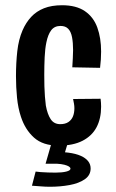

<svg xmlns="http://www.w3.org/2000/svg" viewBox="-20 -545 442 733"><path d="M204 11Q144 11 110 -19.5Q76 -50 60 -99Q49 -132 45 -172Q41 -212 41 -254Q41 -305 46 -349.5Q51 -394 66 -429Q79 -459 99 -480.5Q119 -502 148 -513.5Q177 -525 217 -525Q271 -525 304 -502.5Q337 -480 351.5 -440Q366 -400 366 -348Q366 -333 365 -317.5Q364 -302 362 -286L256 -288Q257 -306 258 -323Q259 -340 259 -354Q259 -382 255 -403Q251 -424 240.5 -435Q230 -446 211 -446Q188 -446 175.5 -429.5Q163 -413 157 -383Q152 -359 150.5 -326.5Q149 -294 149 -259Q149 -236 149.5 -215.5Q150 -195 151.5 -176.5Q153 -158 155 -142Q161 -109 173.5 -90Q186 -71 210 -71Q229 -71 241 -79Q253 -87 258.5 -100.5Q264 -114 264 -132Q264 -140 262.5 -149Q261 -158 259 -167L364 -168Q365 -160 365.5 -152.5Q366 -145 366 -138Q366 -92 348.5 -59Q331 -26 295 -7.5Q259 11 204 11ZM171 168Q153 168 136 166.5Q119 165 102 164L116 110Q122 111 135 112Q148 113 163 113.5Q178 114 192 114Q217 114 233 110Q249 106 249 99Q249 90 226 84Q203 78 154 80L173 35Q251 33 288.5 50Q326 67 326 98Q326 124 303.5 139.5Q281 155 245.5 161.5Q210 168 171 168ZM239 0 215 80H154L177 0Z"/></svg>

Font: Truculenta
Style: Bold
Weight: 700
Designer: Ivan Castro, Eva Sanz & Omnibus-Type Team
Foundry: Omnibus-Type
Version: Version 1.002